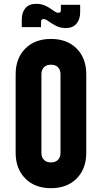

<svg xmlns="http://www.w3.org/2000/svg" viewBox="-20 -970 534 1006"><path d="M247 16Q162.5 16 112.2 -35Q62 -86 62 -169V-581Q62 -664.5 112.2 -715.2Q162.5 -766 247 -766Q332 -766 382 -715.2Q432 -664.5 432 -581V-169Q432 -86 382 -35Q332 16 247 16ZM247 -119Q271 -119 284 -132.8Q297 -146.5 297 -169V-581Q297 -603.5 284 -617.2Q271 -631 247 -631Q223 -631 210 -617.2Q197 -603.5 197 -581V-169Q197 -146.5 210 -132.8Q223 -119 247 -119ZM324.5 -823Q297 -823 276.2 -833.5Q255.5 -844 244 -852Q233.5 -859.5 225 -864.8Q216.5 -870 208 -870Q201 -870 198 -866.5Q195 -863 195 -857V-828H94V-867Q94 -904.5 113 -927.2Q132 -950 170 -950Q193.5 -950 213 -942Q232.5 -934 246 -924Q257.5 -916 267.2 -909.5Q277 -903 286.5 -903Q293.5 -903 296.2 -906.5Q299 -910 299 -916V-945H400V-906Q400 -868.5 380.8 -845.8Q361.5 -823 324.5 -823Z"/></svg>

Font: Mohave Light
Style: Regular
Weight: 300
Designer: Gumpita Rahayu
Foundry: Tokotype
Version: Version 2.003